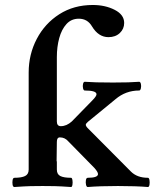

<svg xmlns="http://www.w3.org/2000/svg" viewBox="-20 -746 620 770"><path d="M38 4Q32 4 30.5 -5Q29 -14 30.5 -23.5Q32 -33 38 -33Q66 -33 80.5 -40Q95 -47 95 -66V-455Q95 -528 127.5 -590Q160 -652 218 -689Q276 -726 352 -726Q402 -726 440 -706.5Q478 -687 478 -654Q478 -630 460.5 -613.5Q443 -597 415 -597Q375 -597 349 -640Q331 -671 296 -671Q266 -671 246.5 -649.5Q227 -628 217.5 -593Q208 -558 208 -517V-259Q208 -240 224 -240Q247 -240 268 -259L350 -343Q367 -360 367 -368Q367 -383 320 -383Q315 -383 313 -392Q311 -401 313 -409.5Q315 -418 320 -418Q358 -415 433 -415Q502 -415 538 -418Q543 -418 545 -409.5Q547 -401 545 -392Q543 -383 538 -383Q484 -383 443 -348L332 -257Q325 -251 324 -246Q324 -240 332 -232L505 -58Q530 -33 573 -33Q578 -33 579.5 -23.5Q581 -14 579.5 -5Q578 4 573 4Q550 2 519.5 1Q489 0 453 0Q417 0 386.5 1Q356 2 332 4Q327 4 325 -5Q323 -14 324.5 -23.5Q326 -33 332 -33Q373 -33 373 -48Q373 -56 359 -72L253 -180Q240 -195 220 -195Q208 -195 208 -177L207 -99H208V-66Q208 -47 222 -40Q236 -33 265 -33Q269 -33 270.5 -23.5Q272 -14 270.5 -5Q269 4 265 4Q222 1 200 0.5Q178 0 151 0Q124 0 102 0.5Q80 1 38 4Z"/></svg>

Font: Junicode SmExp
Style: Bold
Weight: 700
Width: 6
Designer: Peter S. Baker
Version: Version 2.205; ttfautohint (v1.8.4)